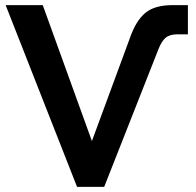

<svg xmlns="http://www.w3.org/2000/svg" viewBox="-20 -730 764 750"><path d="M281 0 2 -710H147L339 -179L488 -583Q511 -649 547.5 -679.5Q584 -710 654 -710H714V-596H674Q643 -596 627 -582.5Q611 -569 599 -538L387 0Z"/></svg>

Font: Raleway
Style: Bold
Weight: 700
Designer: Matt McInerney, Pablo Impallari, Rodrigo Fuenzalida
Foundry: Matt McInerney, Pablo Impallari, Rodrigo Fuenzalida
Version: Version 4.026